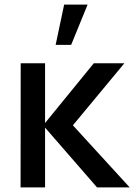

<svg xmlns="http://www.w3.org/2000/svg" viewBox="-20 -815 584 835"><path d="M361 -795H259L222 -620H289.5ZM176 0H69.5L70 -540H176V-280L388 -540H521L297 -270L544 0H402L176 -260Z"/></svg>

Font: Hauora SemiBold
Style: Regular
Weight: 600
Designer: Wayne Shih
Foundry: WCYS
Version: Version 1.001